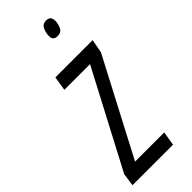

<svg xmlns="http://www.w3.org/2000/svg" viewBox="-260 -758 787 787"><g transform="rotate(-45 133.5 -364.0)"><path d="M-19 0 -11 -56 209 -474H60L70 -536H286L275 -477L57 -61H226L216 0ZM196 -649Q171 -649 171 -674Q171 -692 179 -710Q187 -728 208 -728Q234 -728 234 -701Q234 -683 226 -666Q218 -649 196 -649Z"/></g></svg>

Font: Georama ExtraCondensed
Style: Italic
Weight: 400
Width: 2
Italic angle: -9°
Designer: Jean-Baptiste Levee
Foundry: Production Type
Version: Version 1.000